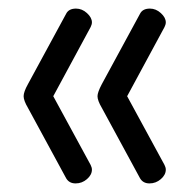

<svg xmlns="http://www.w3.org/2000/svg" viewBox="-20 -501 447 447"><path d="M104 -277 191 -117Q194 -111 194 -106Q194 -94 182.5 -84Q171 -74 156 -74Q141 -74 134 -86L45 -250Q35 -267 35 -277Q35 -287 45 -305L134 -469Q140 -481 157 -481Q171 -481 182.5 -470.5Q194 -460 194 -449Q194 -444 191 -438ZM276 -277 363 -117Q366 -111 366 -106Q366 -94 354.5 -84Q343 -74 328 -74Q313 -74 306 -86L217 -250Q207 -267 207 -277Q207 -286 217 -305L306 -469Q312 -481 329 -481Q343 -481 354.5 -470.5Q366 -460 366 -449Q366 -444 363 -438Z"/></svg>

Font: Dosis
Style: Regular
Weight: 400
Designer: Edgar Tolentino, Pablo Impallari, Igino Marini
Foundry: Edgar Tolentino, Pablo Impallari, Igino Marini
Version: Version 1.007